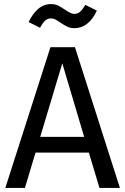

<svg xmlns="http://www.w3.org/2000/svg" viewBox="-20 -920 613 940"><path d="M415 -173H154L102 0H6L227 -689H347L567 0H467ZM392 -250 285 -610 177 -250ZM276 -809Q261 -820 250.5 -825Q240 -830 229 -830Q213 -830 201 -819Q189 -808 176 -784L120 -812Q139 -852 166.5 -876Q194 -900 229 -900Q250 -900 265 -892.5Q280 -885 299 -872Q302 -870 311.5 -864Q321 -858 329 -855Q337 -852 345 -852Q360 -852 372 -862.5Q384 -873 398 -896L454 -868Q435 -826 407 -804Q379 -782 345 -782Q326 -782 310.5 -789Q295 -796 276 -809Z"/></svg>

Font: FiraGO
Style: Regular
Weight: 400
Designer: bBox Type
Foundry: bBox Type GmbH
Version: Version 1.001;April 20, 2020;FontCreator 12.0.0.2555 64-bit